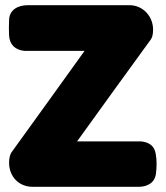

<svg xmlns="http://www.w3.org/2000/svg" viewBox="-20 -720 638 740"><path d="M580 -128C575 -158 554 -172 524 -175H277C370 -304 463 -433 557 -562C568 -575 570 -589 570 -606C570 -657 531 -700 479 -700H87C49 -700 15 -682 15 -641C14 -621 14 -602 15 -583C17 -548 39 -527 74 -524H306C213 -395 121 -266 28 -138C18 -126 15 -109 15 -93C15 -40 52 0 106 0H510C524 0 537 -1 549 -7C568 -15 578 -30 581 -50C584 -76 585 -102 580 -128Z"/></svg>

Font: Periwinkle
Style: Bold
Weight: 700
Version: Version 2.001